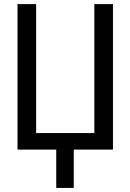

<svg xmlns="http://www.w3.org/2000/svg" viewBox="-20 -734 640 942"><path d="M534.2 0H341.8V188H255.9V0H65.9V-713.9H157.2V-81.1H442.9V-713.9H534.2Z"/></svg>

Font: WenQuanYi Micro Hei Mono
Style: Regular
Weight: 400
Foundry: Ascender Corporation
Version: Version 0.2.0-beta